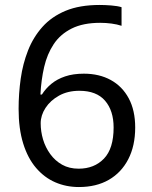

<svg xmlns="http://www.w3.org/2000/svg" viewBox="-20 -744 612 774"><path d="M55 -305Q55 -367 63.5 -427Q72 -487 93 -540.5Q114 -594 151 -635.5Q188 -677 244.5 -700.5Q301 -724 382 -724Q403 -724 428.5 -722Q454 -720 470 -715V-640Q452 -646 429.5 -649Q407 -652 384 -652Q315 -652 269 -629Q223 -606 196.5 -566Q170 -526 158 -474Q146 -422 143 -363H149Q164 -387 187 -406Q210 -425 242.5 -436Q275 -447 318 -447Q380 -447 426.5 -421.5Q473 -396 499 -347.5Q525 -299 525 -230Q525 -156 497 -102Q469 -48 418.5 -19Q368 10 298 10Q247 10 203 -9Q159 -28 125.5 -67Q92 -106 73.5 -165.5Q55 -225 55 -305ZM297 -64Q360 -64 399 -104.5Q438 -145 438 -230Q438 -298 403.5 -338Q369 -378 300 -378Q253 -378 218 -358.5Q183 -339 163.5 -309Q144 -279 144 -247Q144 -214 153.5 -182Q163 -150 182.5 -123Q202 -96 230.5 -80Q259 -64 297 -64Z"/></svg>

Font: Noto Sans Armenian
Style: Regular
Weight: 400
Designer: Monotype Design Team
Foundry: Monotype Imaging Inc.
Version: Version 2.007